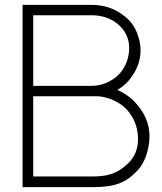

<svg xmlns="http://www.w3.org/2000/svg" viewBox="-20 -770 666 790"><path d="M553.1 -328.1C530.2 -360.4 499 -384.4 462.5 -400C486.5 -413.5 506.3 -431.3 521.9 -454.2C544.8 -486.5 558.3 -522.9 558.3 -562.5C558.3 -606.2 540.6 -658.3 508.3 -689.6C467.7 -728.1 418.8 -750 357.3 -750H72.9V0H357.3C451 0 496.9 -15.6 547.9 -70.8C577.1 -103.1 591.7 -152.1 594.8 -197.9C597.9 -243.8 582.3 -291.7 553.1 -328.1ZM357.3 -707.3C403.1 -707.3 444.8 -691.7 474 -662.5C497.9 -638.5 511.5 -608.3 511.5 -572.9C511.5 -540.6 502.1 -508.3 483.3 -481.3C455.2 -439.6 403.1 -416.7 357.3 -416.7H116.7V-707.3ZM507.3 -97.9C460.4 -53.1 419.8 -43.8 356.2 -43.8H116.7V-374H377.1C425 -374 487.5 -345.8 516.7 -300C537.5 -270.8 547.9 -234.4 547.9 -197.9C547.9 -159.4 535.4 -125 507.3 -97.9Z"/></svg>

Font: Manrope Thin
Style: Regular
Weight: 100
Width: 4
Designer: Michael Sharanda
Foundry: Michael Sharanda
Version: Version 2.000;PS 002.000;hotconv 1.0.88;makeotf.lib2.5.64775